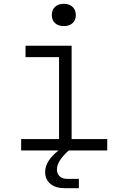

<svg xmlns="http://www.w3.org/2000/svg" viewBox="-20 -790 640 1008"><path d="M315 -653Q286 -653 269 -668.5Q252 -684 252 -711Q252 -738 269 -754Q286 -770 315 -770Q344 -770 361 -754Q378 -738 378 -711Q378 -684 361 -668.5Q344 -653 315 -653ZM91 0V-60H290V-490H114V-550H356V-60H543V0H341Q279 55 279 99Q279 122 293 135.5Q307 149 332 149H394V198H319Q272 198 244.5 175Q217 152 217 113Q217 55 287 0Z"/></svg>

Font: JetBrains Mono NL ExtraLight
Style: Regular
Weight: 200
Designer: Philipp Nurullin, Konstantin Bulenkov
Foundry: JetBrains
Version: Version 2.304; ttfautohint (v1.8.4.7-5d5b)